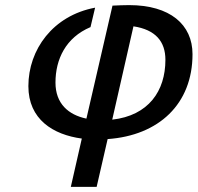

<svg xmlns="http://www.w3.org/2000/svg" viewBox="-20 -533 773 751"><path d="M257 198H358L401 11C601 -3 733 -126 733 -321C733 -437 645 -513 485 -513C467 -513 440 -512 420 -511L318 -69C247 -84 197 -128 197 -210C197 -301 237 -386 334 -427L352 -503C187 -472 91 -339 91 -196C91 -66 188 -6 300 9ZM502 -430C588 -417 627 -371 627 -299C627 -177 561 -81 419 -65Z"/></svg>

Font: Perun Medium Italic
Style: Regular
Weight: 500
Italic angle: -12°
Foundry: Copyright (c) Stefan Peev, Context Ltd, 2016
Version: Version 1.026